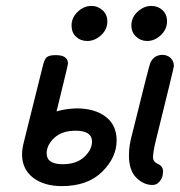

<svg xmlns="http://www.w3.org/2000/svg" viewBox="-20 -631 613 655"><path d="M55.2 -105Q55.2 -121.1 61 -145L126 -405.8Q131.8 -430.7 140.9 -436.8Q149.9 -442.9 168.9 -442.9H170.9Q211.9 -442.9 211.9 -414.1Q211.9 -409.2 172.9 -251Q206.1 -260.7 242.2 -261.2Q303.2 -261.2 340.6 -232.7Q377.9 -204.1 377.9 -151.9Q377.9 -93.8 328.4 -44.9Q278.8 3.9 190.9 3.9Q129.9 3.9 92.5 -25.1Q55.2 -54.2 55.2 -105ZM139.2 -107.9Q139.2 -70.8 193.8 -70.8Q240.7 -70.8 267.3 -95.5Q293.9 -120.1 293.9 -147.9Q293.9 -185.1 237.8 -185.1Q191.9 -185.1 165.5 -160.9Q139.2 -136.7 139.2 -107.9ZM224.1 -543.9Q224.1 -570.8 245.1 -590.8Q266.1 -610.8 292 -610.8Q314 -610.8 330.1 -595.9Q346.2 -581.1 346.2 -558.1Q346.2 -530.3 324.7 -510.7Q303.2 -491.2 277.8 -491.2Q254.9 -491.2 239.5 -505.6Q224.1 -520 224.1 -543.9ZM419.9 -101.1Q419.9 -133.3 429.2 -167Q489.3 -410.2 493.2 -418Q506.3 -443.8 534.2 -443.8Q550.3 -443.8 561.8 -433.3Q573.2 -422.9 573.2 -405.8Q573.2 -399.9 511.2 -149.9Q502.4 -113.8 502 -94.2Q502 -79.1 519 -71.5Q536.1 -64 536.1 -46.9Q536.1 -39.1 534.2 -30Q532.2 -21 523.2 -10.5Q514.2 0 500 0Q470.2 0 445.1 -24.7Q419.9 -49.3 419.9 -101.1ZM428.2 -543.9Q428.2 -571.8 449.7 -591.3Q471.2 -610.8 496.1 -610.8Q519 -610.8 534.4 -596.4Q549.8 -582 549.8 -558.1Q549.8 -531.2 528.8 -511.2Q507.8 -491.2 481.9 -491.2Q460 -491.2 444.1 -506.1Q428.2 -521 428.2 -543.9Z"/></svg>

Font: CMU Typewriter Text
Style: BoldItalic
Weight: 700
Italic angle: -14.04°
Version: Version 0.7.0